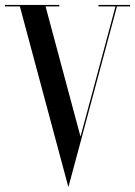

<svg xmlns="http://www.w3.org/2000/svg" viewBox="-46 -720 547 777"><path d="M480.5 -700H352.5V-694H421.4L279.8 -167.1L138.4 -694H194V-700H-26V-694H34.4L227.8 26.2V26.5L230.8 37L282.8 -156V-156.3L427.3 -694H480.7Z"/></svg>

Font: Picaflor 72 pt
Style: Regular
Weight: 400
Designer: Ariel Martín Pérez
Foundry: Tunera Type Foundry
Version: Version 1.000;hotconv 1.0.109;makeotfexe 2.5.65596